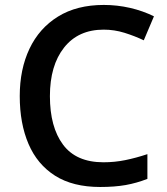

<svg xmlns="http://www.w3.org/2000/svg" viewBox="-20 -744 674 774"><path d="M397.9 -624.5Q295.4 -624.5 238.3 -552.2Q181.2 -480 181.2 -356.4Q181.2 -231.9 234.1 -160.9Q287.1 -89.8 397 -89.8Q442.4 -89.8 485.4 -98.6Q528.3 -107.4 574.2 -122.6V-22.9Q530.8 -5.9 486.3 2Q441.9 9.8 383.8 9.8Q273.9 9.8 202.1 -35.6Q130.4 -81.1 95 -163.6Q59.6 -246.1 59.6 -356.9Q59.6 -464.8 98.9 -547.6Q138.2 -630.4 213.9 -677.2Q289.6 -724.1 398.4 -724.1Q452.1 -724.1 504.2 -712.2Q556.2 -700.2 600.6 -678.2L559.6 -581.5Q522.5 -599.1 481.7 -611.8Q440.9 -624.5 397.9 -624.5Z"/></svg>

Font: Open Sans SemiBold
Style: Regular
Weight: 600
Designer: Monotype Design Team
Foundry: Monotype Imaging Inc.
Version: Version 3.003; ttfautohint (v1.8.4)